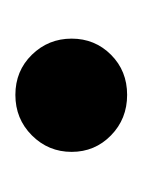

<svg xmlns="http://www.w3.org/2000/svg" viewBox="13 -194 189 256"><g transform="rotate(-90 108.0 -65.5)"><path d="M110 9Q78 9 56 -12.5Q34 -34 34 -65Q34 -96 56 -118Q78 -140 110 -140Q142 -140 163.5 -118Q185 -96 185 -65Q185 -34 163.5 -12.5Q142 9 110 9Z"/></g></svg>

Font: Lisu Bosa ExtraBold
Style: Regular
Weight: 800
Designer: David Morse, Annie Olsen, Victor Gaultney, Frank Grießhammer (Latin)
Foundry: SIL International
Version: Version 2.000